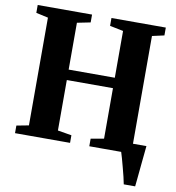

<svg xmlns="http://www.w3.org/2000/svg" viewBox="-97 -829 1002 1096"><g transform="rotate(10 404.0 -281.5)"><path d="M694 180Q691 163 684.8 137.5Q678.5 112 671.2 84.5Q664 57 657.5 33.8Q651 10.5 647 -1L618.5 -57.5H783.5Q782 -41.5 779.5 -17Q777 7.5 774.2 35.8Q771.5 64 768.8 91.8Q766 119.5 763.8 142.8Q761.5 166 760 180ZM102.5 -57.5V-682L32.5 -697.5V-743H347.5V-697.5L270.5 -682V-410.5H538V-681.5L460 -697.5V-743H775V-697.5L705.5 -682V-57.5L776.5 -44V0H462.5V-44L538 -57.5V-350H270.5V-57.5L351 -44V0H32V-44Z"/></g></svg>

Font: Merriweather 72pt ExtraBold
Style: Regular
Weight: 800
Version: Version 2.100